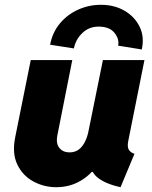

<svg xmlns="http://www.w3.org/2000/svg" viewBox="-20 -780 641 808"><path d="M216.8 7.8Q165 7.8 120.4 -16.4Q75.7 -40.5 53 -87.4Q30.3 -134.3 43.9 -202.1L109.4 -527.3H284.2L221.7 -211.9Q214.4 -175.8 230 -157.2Q245.6 -138.7 272.5 -138.7Q295.4 -138.7 311.3 -150.6Q327.1 -162.6 337.4 -183.1Q347.7 -203.6 352.5 -228.5L413.1 -527.3H587.9L519.5 -185.5Q514.6 -159.2 523.4 -147.9Q532.2 -136.7 545.9 -132.8L487.3 7.8Q420.9 -6.8 388.4 -34.7Q356 -62.5 363.3 -106.4L400.4 -56.6H325.2L398.4 -100.6Q369.1 -49.3 322 -20.8Q274.9 7.8 216.8 7.8ZM576.7 -571.8 477.1 -587.9Q482.9 -615.2 461.9 -641.6Q440.9 -668 395 -668Q354.5 -668 326.4 -640.9Q298.3 -613.8 291 -576.2L190.9 -591.8Q200.7 -643.6 231.9 -681.2Q263.2 -718.8 308.6 -739.3Q354 -759.8 404.8 -759.8Q460.9 -759.8 503.9 -734.9Q546.9 -710 567.6 -667.5Q588.4 -625 576.7 -571.8Z"/></svg>

Font: Reddit Sans Black
Style: Italic
Weight: 900
Italic angle: -11.25°
Designer: Stephen Hutchings
Version: Version 1.013